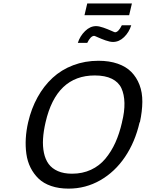

<svg xmlns="http://www.w3.org/2000/svg" viewBox="-20 -1091 854 1125"><path d="M694.8 -374V-375Q710.4 -437 709.2 -487.5Q708 -538.1 691.4 -574Q674.8 -609.9 635.5 -629.4Q596.2 -648.9 535.2 -648.9Q310.1 -648.9 247.1 -375Q234.9 -322.3 232.2 -277.8Q229.5 -233.4 237.5 -195.1Q245.6 -156.7 265.1 -130.1Q284.7 -103.5 319.1 -88.4Q353.5 -73.2 401.9 -73.2Q463.4 -73.2 512.9 -96.2Q562.5 -119.1 597.4 -161.1Q632.3 -203.1 656 -255.6Q679.7 -308.1 694.8 -374ZM799.8 -375 797.9 -374Q771.5 -258.8 712.2 -171.1Q652.8 -83.5 567.4 -34.7Q481.9 14.2 381.8 14.2Q324.7 14.2 279.8 -1.2Q234.9 -16.6 206.1 -44.4Q177.2 -72.3 158.9 -108.9Q140.6 -145.5 134.5 -189.5Q128.4 -233.4 131.1 -279.8Q133.8 -326.2 145 -375Q163.6 -455.1 200 -521Q236.3 -586.9 288.1 -634.8Q339.8 -682.6 408.7 -708.7Q477.5 -734.9 557.1 -734.9Q620.6 -734.9 669.7 -717.8Q718.8 -700.7 749.5 -669.4Q780.3 -638.2 797.4 -593.8Q814.5 -549.3 814 -494.1Q813.5 -439 799.8 -375ZM436 -839.8Q448.7 -879.9 478.5 -908.9Q508.3 -938 543 -938Q560.1 -938 585.9 -929Q611.8 -919.9 631.6 -910.9Q651.4 -901.9 653.8 -901.9Q673.8 -901.9 693.8 -942.9H749Q736.3 -901.9 707 -873.5Q677.7 -845.2 642.1 -845.2Q624.5 -845.2 598.9 -854.2Q573.2 -863.3 554 -872.1Q534.7 -880.9 532.2 -880.9Q511.2 -880.9 491.2 -839.8ZM736.8 -1002H475.1L491.2 -1070.8H752.9Z"/></svg>

Font: Perun
Style: Italic
Weight: 400
Italic angle: -12°
Foundry: Stefan Peev, Context Ltd
Version: Version 001.000